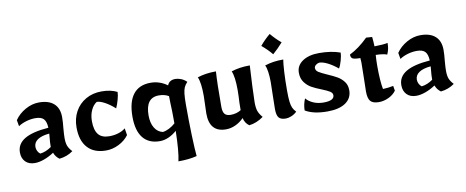

<svg xmlns="http://www.w3.org/2000/svg" viewBox="-68 -917 3388 1396"><g transform="rotate(-10 1626.5 -218.5)"><path d="M29 -83Q29 -146 87 -181Q145 -216 264 -225Q262 -271 243.5 -290.5Q225 -310 182 -310Q149 -310 115 -300Q81 -290 56 -273L48 -319Q78 -363 127.5 -390.5Q177 -418 228 -418Q300 -418 338 -383.5Q376 -349 376 -284Q376 -248 371 -203Q367 -155 367 -132Q367 -95 375 -73.5Q383 -52 406 -27Q362 5 305 11Q278 -8 266 -40Q230 -16 192.5 -2.5Q155 11 124 11Q79 11 54 -15Q29 -41 29 -83ZM257 -84V-92Q257 -120 260 -145L263 -182Q207 -177 177 -157Q147 -137 147 -103Q147 -88 154.5 -73Q162 -58 174 -50Q216 -55 257 -84Z M466 -191Q466 -257 494.5 -308.5Q523 -360 574 -389Q625 -418 690 -418Q758 -418 805 -394Q805 -373 795.5 -338.5Q786 -304 774 -278Q737 -311 702 -330Q667 -349 643 -349Q616 -332 600 -296.5Q584 -261 584 -217Q584 -151 609.5 -119Q635 -87 691 -87Q726 -87 757 -96.5Q788 -106 810 -124L818 -73Q790 -35 744 -12Q698 11 650 11Q561 11 513.5 -41.5Q466 -94 466 -191Z M1172 -42Q1144 -17 1111.5 -2.5Q1079 12 1047 12Q965 12 922.5 -41Q880 -94 880 -197Q880 -306 923.5 -362Q967 -418 1052 -418Q1119 -418 1175 -377Q1189 -414 1235 -414Q1253 -414 1275.5 -405.5Q1298 -397 1317 -378Q1300 -360 1292.5 -343Q1285 -326 1281.5 -297Q1278 -268 1278 -213Q1278 -93 1281.5 11.5Q1285 116 1290 165Q1233 180 1153 180Q1169 110 1172 -42ZM1172 -97V-112Q1172 -190 1169 -248L1168 -299Q1137 -317 1095 -317Q997 -317 997 -186Q997 -130 1019 -94Q1041 -58 1079 -50Q1102 -53 1126.5 -65.5Q1151 -78 1172 -97Z M1413 -127 1415 -190 1417 -257Q1417 -355 1398 -397Q1458 -417 1535 -417Q1529 -333 1529 -157Q1529 -119 1542.5 -103Q1556 -87 1587 -87Q1630 -87 1663 -108Q1663 -167 1666 -210L1667 -257Q1667 -355 1648 -397Q1708 -417 1785 -417Q1781 -353 1777 -264.5Q1773 -176 1773 -147Q1773 -106 1781 -82.5Q1789 -59 1812 -32Q1761 5 1706 11Q1676 -10 1667 -49Q1640 -21 1605.5 -5Q1571 11 1535 11Q1413 11 1413 -127Z M1910 -73Q1910 -110 1912 -178Q1914 -242 1914 -272Q1914 -312 1909 -347Q1904 -382 1895 -397Q1929 -408 1961 -412.5Q1993 -417 2032 -417Q2027 -388 2023.5 -327.5Q2020 -267 2020 -192Q2020 -137 2023.5 -108Q2027 -79 2034.5 -62Q2042 -45 2059 -27Q2040 -9 2017.5 0Q1995 9 1977 9Q1940 9 1925 -9Q1910 -27 1910 -73ZM1892 -542Q1926 -583 1967 -617Q2005 -572 2042 -542Q2007 -502 1967 -467Q1937 -504 1892 -542Z M2121 -25Q2121 -68 2139 -111Q2159 -87 2192.5 -72.5Q2226 -58 2267 -58Q2346 -58 2346 -98Q2346 -115 2328 -126.5Q2310 -138 2270 -154Q2226 -171 2197.5 -187Q2169 -203 2148 -231.5Q2127 -260 2127 -302Q2127 -355 2173.5 -386.5Q2220 -418 2296 -418Q2386 -418 2452 -394Q2452 -373 2442 -337Q2432 -301 2420 -282Q2383 -313 2347 -331Q2311 -349 2285 -349Q2269 -346 2258.5 -336.5Q2248 -327 2248 -316Q2248 -297 2266.5 -285Q2285 -273 2328 -254Q2370 -236 2398 -220Q2426 -204 2446 -178Q2466 -152 2466 -114Q2466 -55 2418.5 -22Q2371 11 2284 11Q2181 11 2121 -25Z M2584 -83Q2584 -114 2586 -178Q2588 -250 2588 -297Q2588 -314 2586 -330Q2544 -330 2530 -337.5Q2516 -345 2516 -368Q2585 -402 2653 -469L2697 -466Q2701 -432 2702 -396Q2769 -397 2800 -404Q2800 -379 2796 -360Q2792 -341 2783 -321Q2754 -332 2700 -333Q2697 -294 2697 -252Q2697 -140 2709 -80Q2747 -81 2786 -89L2792 -53Q2772 -25 2736.5 -8Q2701 9 2664 9Q2620 9 2602 -11.5Q2584 -32 2584 -83Z M2845 -83Q2845 -146 2903 -181Q2961 -216 3080 -225Q3078 -271 3059.5 -290.5Q3041 -310 2998 -310Q2965 -310 2931 -300Q2897 -290 2872 -273L2864 -319Q2894 -363 2943.5 -390.5Q2993 -418 3044 -418Q3116 -418 3154 -383.5Q3192 -349 3192 -284Q3192 -248 3187 -203Q3183 -155 3183 -132Q3183 -95 3191 -73.5Q3199 -52 3222 -27Q3178 5 3121 11Q3094 -8 3082 -40Q3046 -16 3008.5 -2.5Q2971 11 2940 11Q2895 11 2870 -15Q2845 -41 2845 -83ZM3073 -84V-92Q3073 -120 3076 -145L3079 -182Q3023 -177 2993 -157Q2963 -137 2963 -103Q2963 -88 2970.5 -73Q2978 -58 2990 -50Q3032 -55 3073 -84Z"/></g></svg>

Font: Mirza SemiBold
Style: Regular
Weight: 600
Designer: Arabic design by Kourosh Beigpour, Latin design by Eduardo Tunni, engineering by Lasse Fister
Version: Version 1.0010g